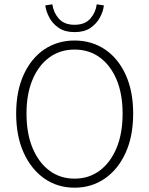

<svg xmlns="http://www.w3.org/2000/svg" viewBox="-20 -859 692 891"><path d="M326 12Q247 12 186 -30.5Q125 -73 90 -150Q55 -227 55 -332Q55 -436 90 -512.5Q125 -589 186 -630Q247 -671 326 -671Q405 -671 466.5 -630Q528 -589 563 -512.5Q598 -436 598 -332Q598 -227 563 -150Q528 -73 466.5 -30.5Q405 12 326 12ZM326 -30Q393 -30 443 -67.5Q493 -105 521 -172.5Q549 -240 549 -332Q549 -423 521 -489.5Q493 -556 443 -592.5Q393 -629 326 -629Q259 -629 209 -592.5Q159 -556 131 -489.5Q103 -423 103 -332Q103 -240 131 -172.5Q159 -105 209 -67.5Q259 -30 326 -30ZM326 -710Q282 -710 253.5 -729Q225 -748 209.5 -776.5Q194 -805 190 -834L223 -839Q228 -801 253 -772.5Q278 -744 326 -744Q374 -744 399 -772.5Q424 -801 429 -839L462 -834Q459 -805 443 -776.5Q427 -748 399 -729Q371 -710 326 -710Z"/></svg>

Font: Source Sans 3 ExtraLight Light
Style: Regular
Weight: 300
Version: Version 3.052;hotconv 1.1.0;makeotfexe 2.6.0